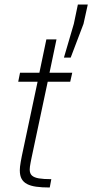

<svg xmlns="http://www.w3.org/2000/svg" viewBox="-20 -833 410 853"><path d="M201 0Q166 0 141 -3.5Q116 -7 100 -15.5Q84 -24 76 -38.5Q68 -53 68 -77Q68 -84 69 -93Q70 -102 72 -113.5Q74 -125 77 -140L147 -470H61L69 -510H155L186 -658H231L200 -510H301L292 -470H192L120 -131Q118 -121 116 -111Q114 -101 113 -93Q112 -85 112 -80Q112 -62 122 -53Q132 -44 153 -40.5Q174 -37 208 -37ZM264 -577 308 -727 326 -813H370L351 -727L294 -577Z"/></svg>

Font: Saira SemiCondensed ExtraLight
Style: Italic
Weight: 250
Width: 4
Italic angle: -12°
Designer: Hector Gatti with collaboration of the Omnibus-Type team
Foundry: Omnibus-Type
Version: Version 1.101